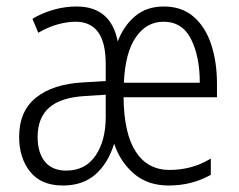

<svg xmlns="http://www.w3.org/2000/svg" viewBox="-20 -562 737 592"><path d="M485 -542Q541 -542 577.5 -510Q614 -478 631.5 -424Q649 -370 649 -304V-262H361Q362 -151 398.5 -94.5Q435 -38 503 -38Q535 -38 566.5 -46Q598 -54 630 -73V-23Q572 10 500 10Q436 10 393.5 -26Q351 -62 332 -119Q313 -58 274 -24Q235 10 174 10Q107 10 73 -32.5Q39 -75 39 -140Q39 -219 91 -261Q143 -303 237 -308L306 -312V-364Q306 -431 282.5 -463Q259 -495 213 -495Q188 -495 158.5 -487Q129 -479 98 -461L80 -504Q108 -521 143.5 -531.5Q179 -542 216 -542Q322 -542 343 -434Q361 -482 396.5 -512Q432 -542 485 -542ZM484 -495Q432 -495 399 -447.5Q366 -400 362 -307H596Q596 -388 569 -441.5Q542 -495 484 -495ZM244 -266Q168 -262 132 -230.5Q96 -199 96 -140Q96 -91 118.5 -63.5Q141 -36 184 -36Q243 -36 274.5 -82Q306 -128 306 -202V-270Z"/></svg>

Font: Noto Sans Lao Condensed Light
Style: Regular
Weight: 300
Width: 3
Designer: Monotype Design Team
Foundry: Monotype Imaging Inc.
Version: Version 2.003; ttfautohint (v1.8.4.7-5d5b)